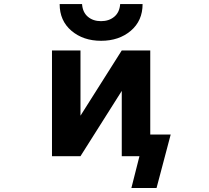

<svg xmlns="http://www.w3.org/2000/svg" viewBox="-20 -774 1040 954"><path d="M577.1 -753.9H688.5Q688.5 -670.9 629.9 -621.1Q571.3 -571.3 482.4 -571.3Q393.6 -571.3 335 -621.1Q276.4 -670.9 276.4 -753.9H387.7Q390.6 -712.9 416.5 -690.9Q442.4 -668.9 481.9 -668.9Q521.5 -668.9 547.9 -690.9Q574.2 -712.9 577.1 -753.9ZM585 -322.3 379.9 2H238.3V-523.4H379.9V-199.2L585 -523.4H726.6V-105.5H828.1L757.8 160.2H632.8L672.9 2H655.3H585Z"/></svg>

Font: GenEi Gothic M Regular
Style: Bold
Weight: 700
Designer: o_tamon (Modified); [Source Han Sans]
Ryoko NISHIZUKA  (kana & ideographs); Paul D. Hunt (Latin, Greek & Cyrillic); Wenl
Version: Version 1.1a;Original Version 1.004